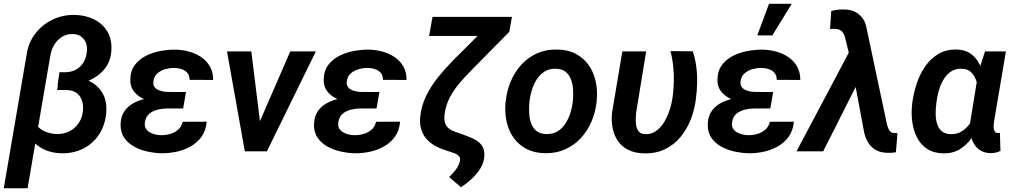

<svg xmlns="http://www.w3.org/2000/svg" viewBox="-35 -800 5358 1015"><path d="M277.3 -395 335.4 -394.5Q392.1 -392.6 437 -371.3Q481.9 -350.1 506.3 -308.8Q530.8 -267.6 526.9 -207.5Q522 -141.6 490.5 -92Q459 -42.5 407 -15.4Q355 11.7 288.6 10.3Q245.6 9.3 209.2 -5.1Q172.9 -19.5 146.5 -45.7Q120.1 -71.8 106.4 -107.4Q92.8 -143.1 95.2 -187L143.6 -196.8Q141.1 -161.1 159.2 -137.9Q177.2 -114.7 206.5 -103.3Q235.8 -91.8 267.6 -91.3Q303.2 -91.3 332 -106Q360.8 -120.6 379.6 -147.2Q398.4 -173.8 402.8 -208Q406.7 -238.8 399.7 -264.2Q392.6 -289.6 373.5 -305.9Q354.5 -322.3 321.8 -323.7L267.1 -324.2ZM359.4 -721.2Q416 -720.2 461.4 -698Q506.8 -675.8 532.2 -634Q557.6 -592.3 553.7 -532.2Q549.8 -473.1 515.9 -433.1Q481.9 -393.1 431.2 -372.3Q380.4 -351.6 326.2 -351.6H269.5L279.3 -418.5L309.1 -418Q342.3 -418.5 366.7 -431.9Q391.1 -445.3 406 -469.5Q420.9 -493.7 424.3 -526.4Q427.2 -551.3 419.7 -572.3Q412.1 -593.3 394.8 -606.2Q377.4 -619.1 351.1 -620.1Q319.3 -621.1 294.2 -606Q269 -590.8 252.9 -565.2Q236.8 -539.6 231.9 -510.3L110.8 195.3H-15.1L105.5 -509.8Q114.3 -573.2 150.6 -621.1Q187 -668.9 241.5 -695.6Q295.9 -722.2 359.4 -721.2Z M822.3 -287.6 943.8 -287.1 933.1 -226.6H850.1Q824.7 -226.6 798.8 -220.5Q772.9 -214.4 753.9 -198.5Q734.9 -182.6 731 -152.8Q728 -134.8 735.4 -121.8Q742.7 -108.9 755.9 -101.1Q769 -93.3 784.9 -89.4Q800.8 -85.4 815.9 -85.4Q839.8 -85 864.3 -91.8Q888.7 -98.6 906.7 -114.5Q924.8 -130.4 930.7 -156.2L1057.6 -156.7Q1053.7 -110.8 1031.5 -78.9Q1009.3 -46.9 974.4 -26.9Q939.5 -6.8 898.7 2Q857.9 10.7 817.4 10.3Q782.2 9.3 744.1 1Q706.1 -7.3 673.3 -25.4Q640.6 -43.5 620.8 -73Q601.1 -102.5 602.5 -145.5Q604.5 -188.5 625.5 -216.1Q646.5 -243.7 679.2 -259.3Q711.9 -274.9 749.5 -281.2Q787.1 -287.6 822.3 -287.6ZM937.5 -252 831.5 -252.4Q803.7 -253.4 772.5 -260.5Q741.2 -267.6 713.9 -282.5Q686.5 -297.4 669.7 -321.3Q652.8 -345.2 653.8 -379.9Q654.8 -426.3 678 -456.8Q701.2 -487.3 737.3 -505.4Q773.4 -523.4 814.9 -530.8Q856.4 -538.1 894 -537.6Q931.2 -536.6 966.1 -526.9Q1001 -517.1 1029.5 -497.6Q1058.1 -478 1075 -448.2Q1091.8 -418.5 1091.8 -377.4L967.3 -377.9Q967.3 -400.9 955.3 -414.8Q943.4 -428.7 924.1 -434.8Q904.8 -440.9 883.8 -440.9Q862.3 -440.9 838.6 -434.3Q814.9 -427.7 797.4 -412.6Q779.8 -397.5 776.4 -372.6Q773.4 -355.5 779.5 -344.2Q785.6 -333 797.1 -326.7Q808.6 -320.3 823 -317.4Q837.4 -314.5 851.1 -314L948.2 -313.5Z M1314.9 -103.5 1499.5 -528.3H1634.8L1376 0H1293.5ZM1293.5 -528.3 1347.7 -90.3 1337.4 0H1259.3L1165 -528.3Z M1844.7 -287.6 1966.3 -287.1 1955.6 -226.6H1872.6Q1847.2 -226.6 1821.3 -220.5Q1795.4 -214.4 1776.4 -198.5Q1757.3 -182.6 1753.4 -152.8Q1750.5 -134.8 1757.8 -121.8Q1765.1 -108.9 1778.3 -101.1Q1791.5 -93.3 1807.4 -89.4Q1823.2 -85.4 1838.4 -85.4Q1862.3 -85 1886.7 -91.8Q1911.1 -98.6 1929.2 -114.5Q1947.3 -130.4 1953.1 -156.2L2080.1 -156.7Q2076.2 -110.8 2054 -78.9Q2031.7 -46.9 1996.8 -26.9Q1961.9 -6.8 1921.1 2Q1880.4 10.7 1839.8 10.3Q1804.7 9.3 1766.6 1Q1728.5 -7.3 1695.8 -25.4Q1663.1 -43.5 1643.3 -73Q1623.5 -102.5 1625 -145.5Q1627 -188.5 1647.9 -216.1Q1668.9 -243.7 1701.7 -259.3Q1734.4 -274.9 1772 -281.2Q1809.6 -287.6 1844.7 -287.6ZM1960 -252 1854 -252.4Q1826.2 -253.4 1794.9 -260.5Q1763.7 -267.6 1736.3 -282.5Q1709 -297.4 1692.1 -321.3Q1675.3 -345.2 1676.3 -379.9Q1677.2 -426.3 1700.4 -456.8Q1723.6 -487.3 1759.8 -505.4Q1795.9 -523.4 1837.4 -530.8Q1878.9 -538.1 1916.5 -537.6Q1953.6 -536.6 1988.5 -526.9Q2023.4 -517.1 2052 -497.6Q2080.6 -478 2097.4 -448.2Q2114.3 -418.5 2114.3 -377.4L1989.7 -377.9Q1989.7 -400.9 1977.8 -414.8Q1965.8 -428.7 1946.5 -434.8Q1927.2 -440.9 1906.2 -440.9Q1884.8 -440.9 1861.1 -434.3Q1837.4 -427.7 1819.8 -412.6Q1802.2 -397.5 1798.8 -372.6Q1795.9 -355.5 1802 -344.2Q1808.1 -333 1819.6 -326.7Q1831.1 -320.3 1845.5 -317.4Q1859.9 -314.5 1873.5 -314L1970.7 -313.5Z M2591.3 -710.9H2671.4L2657.2 -631.8L2455.6 -427.2Q2423.3 -394.5 2393.8 -359.9Q2364.3 -325.2 2343.3 -285.6Q2322.3 -246.1 2315.4 -198.2Q2313 -180.2 2314.5 -165.5Q2315.9 -150.9 2322 -139.6Q2328.1 -128.4 2339.6 -119.6Q2351.1 -110.8 2368.2 -104.5L2407.2 -90.8Q2437.5 -80.1 2465.3 -67.6Q2493.2 -55.2 2510.3 -33.7Q2527.3 -12.2 2525.4 25.9Q2523.4 60.5 2503.9 91.3Q2484.4 122.1 2456.8 147.2Q2429.2 172.4 2402.3 189.9L2339.4 136.2Q2350.6 124.5 2362.8 111.3Q2375 98.1 2384 82.8Q2393.1 67.4 2396.5 50.3Q2398.9 36.6 2393.3 28.3Q2387.7 20 2377.4 14.6Q2367.2 9.3 2355.5 5.9L2322.3 -4.9Q2289.1 -15.1 2262.7 -30.5Q2236.3 -45.9 2218 -67.4Q2199.7 -88.9 2191.4 -117.4Q2183.1 -146 2186.5 -182.1Q2192.4 -241.2 2218.3 -293.9Q2244.1 -346.7 2282 -393.1Q2319.8 -439.5 2359.4 -480ZM2251.5 -710.9H2617.7L2600.1 -609.9H2233.4Z M2637.2 -255.9 2638.7 -266.1Q2644.5 -321.8 2665.8 -371.3Q2687 -420.9 2721.9 -459Q2756.8 -497.1 2804.9 -518.3Q2853 -539.6 2912.1 -538.1Q2968.8 -537.1 3010 -514.9Q3051.3 -492.7 3077.4 -455.3Q3103.5 -418 3114 -370.4Q3124.5 -322.8 3119.6 -270L3118.7 -259.3Q3112.3 -204.1 3090.8 -155Q3069.3 -106 3034.2 -68.4Q2999 -30.8 2951.2 -9.8Q2903.3 11.2 2844.7 9.8Q2788.6 8.8 2747.3 -13.2Q2706.1 -35.2 2679.9 -72Q2653.8 -108.9 2643.3 -156.2Q2632.8 -203.6 2637.2 -255.9ZM2764.2 -266.1 2763.2 -255.4Q2761.2 -230.5 2762.5 -202.1Q2763.7 -173.8 2772.5 -148.9Q2781.2 -124 2800.3 -108.2Q2819.3 -92.3 2851.6 -91.3Q2886.2 -90.3 2911.4 -105.2Q2936.5 -120.1 2953.1 -145.3Q2969.7 -170.4 2979.5 -200.7Q2989.3 -231 2992.7 -259.8L2993.7 -270Q2996.1 -294.9 2994.6 -323.7Q2993.2 -352.5 2984.4 -377.7Q2975.6 -402.8 2956.5 -419.2Q2937.5 -435.5 2904.8 -436.5Q2870.1 -438 2845 -422.4Q2819.8 -406.7 2803.2 -381.3Q2786.6 -356 2777.1 -325.4Q2767.6 -294.9 2764.2 -266.1Z M3254.9 -528.3H3380.9L3327.6 -202.6Q3326.2 -188 3325.7 -169.2Q3325.2 -150.4 3328.9 -132.8Q3332.5 -115.2 3343.3 -103.5Q3354 -91.8 3374.5 -90.8Q3408.2 -89.4 3433.8 -107.9Q3459.5 -126.5 3477.1 -156.2Q3494.6 -186 3505.1 -218.8Q3515.6 -251.5 3519.5 -278.3Q3528.8 -340.3 3526.9 -404.5Q3524.9 -468.8 3509.8 -529.8L3627.4 -528.8Q3640.6 -488.8 3646 -446.8Q3651.4 -404.8 3650.4 -362.3Q3649.4 -319.8 3644 -278.3Q3637.2 -221.7 3616.9 -169.4Q3596.7 -117.2 3562.7 -75.9Q3528.8 -34.7 3480.5 -11.2Q3432.1 12.2 3369.6 10.7Q3321.8 9.8 3287.6 -7.1Q3253.4 -23.9 3232.7 -53.2Q3211.9 -82.5 3203.9 -121.1Q3195.8 -159.7 3200.7 -205.1Z M3926.3 -287.6 4047.9 -287.1 4037.1 -226.6H3954.1Q3928.7 -226.6 3902.8 -220.5Q3877 -214.4 3857.9 -198.5Q3838.9 -182.6 3835 -152.8Q3832 -134.8 3839.4 -121.8Q3846.7 -108.9 3859.9 -101.1Q3873 -93.3 3888.9 -89.4Q3904.8 -85.4 3919.9 -85.4Q3943.8 -85 3968.3 -91.8Q3992.7 -98.6 4010.7 -114.5Q4028.8 -130.4 4034.7 -156.2L4161.6 -156.7Q4157.7 -110.8 4135.5 -78.9Q4113.3 -46.9 4078.4 -26.9Q4043.5 -6.8 4002.7 2Q3961.9 10.7 3921.4 10.3Q3886.2 9.3 3848.1 1Q3810.1 -7.3 3777.3 -25.4Q3744.6 -43.5 3724.9 -73Q3705.1 -102.5 3706.5 -145.5Q3708.5 -188.5 3729.5 -216.1Q3750.5 -243.7 3783.2 -259.3Q3815.9 -274.9 3853.5 -281.2Q3891.1 -287.6 3926.3 -287.6ZM4041.5 -252 3935.5 -252.4Q3907.7 -253.4 3876.5 -260.5Q3845.2 -267.6 3817.9 -282.5Q3790.5 -297.4 3773.7 -321.3Q3756.8 -345.2 3757.8 -379.9Q3758.8 -426.3 3782 -456.8Q3805.2 -487.3 3841.3 -505.4Q3877.4 -523.4 3918.9 -530.8Q3960.4 -538.1 3998 -537.6Q4035.2 -536.6 4070.1 -526.9Q4105 -517.1 4133.5 -497.6Q4162.1 -478 4179 -448.2Q4195.8 -418.5 4195.8 -377.4L4071.3 -377.9Q4071.3 -400.9 4059.3 -414.8Q4047.4 -428.7 4028.1 -434.8Q4008.8 -440.9 3987.8 -440.9Q3966.3 -440.9 3942.6 -434.3Q3918.9 -427.7 3901.4 -412.6Q3883.8 -397.5 3880.4 -372.6Q3877.4 -355.5 3883.5 -344.2Q3889.6 -333 3901.1 -326.7Q3912.6 -320.3 3927 -317.4Q3941.4 -314.5 3955.1 -314L4052.2 -313.5ZM3968.3 -612.8 4030.3 -779.8H4150.4L4047.9 -612.8Z M4492.7 -349.1 4316.9 0H4175.8L4462.4 -541L4552.2 -538.1ZM4426.3 -750Q4448.2 -750 4466.8 -744.6Q4485.4 -739.3 4500.2 -728.5Q4515.1 -717.8 4526.1 -702.1Q4537.1 -686.5 4543 -665.5L4653.3 -145.5Q4655.8 -134.3 4659.9 -123.5Q4664.1 -112.8 4671.1 -105.2Q4678.2 -97.7 4691.4 -96.7Q4695.8 -96.2 4700.4 -96.2Q4705.1 -96.2 4709.5 -96.7L4701.2 4.9Q4689.9 6.8 4678.7 7.6Q4667.5 8.3 4656.2 7.8Q4622.1 7.3 4597.7 -5.6Q4573.2 -18.6 4557.4 -42Q4541.5 -65.4 4533.7 -98.1L4462.4 -479L4432.1 -603Q4428.2 -616.2 4422.1 -626Q4416 -635.7 4406.2 -641.1Q4396.5 -646.5 4381.8 -647.5Q4374.5 -647.9 4367.4 -647.5Q4360.4 -647 4353 -647L4359.4 -742.2Q4375.5 -746.1 4392.6 -748.3Q4409.7 -750.5 4426.3 -750Z M4786.6 -245.1 4787.6 -255.9Q4793.9 -304.2 4810.1 -354.7Q4826.2 -405.3 4854.7 -447.5Q4883.3 -489.7 4925.8 -514.9Q4968.3 -540 5025.9 -538.1Q5064.9 -536.6 5092 -519Q5119.1 -501.5 5136.2 -472.9Q5153.3 -444.3 5162.1 -409.7Q5170.9 -375 5173.6 -339.4Q5176.3 -303.7 5174.3 -272.9L5171.9 -246.6Q5164.6 -204.6 5147.9 -158.9Q5131.3 -113.3 5104.5 -74.2Q5077.6 -35.2 5039.8 -11.7Q5002 11.7 4951.2 10.7Q4898.9 9.3 4864.7 -13.9Q4830.6 -37.1 4812 -74.5Q4793.5 -111.8 4787.6 -156.5Q4781.7 -201.2 4786.6 -245.1ZM4915 -255.9 4914.1 -245.6Q4911.1 -222.2 4911.4 -196Q4911.6 -169.9 4918.7 -146.2Q4925.8 -122.6 4942.4 -107.4Q4959 -92.3 4989.7 -90.8Q5020.5 -89.8 5044.2 -102.8Q5067.9 -115.7 5085.7 -137.9Q5103.5 -160.2 5114.7 -187Q5126 -213.9 5131.3 -240.2L5136.2 -275.4Q5137.7 -298.3 5135.5 -325.7Q5133.3 -353 5124.3 -377.9Q5115.2 -402.8 5097.4 -419.4Q5079.6 -436 5050.3 -436.5Q5015.1 -438 4990.7 -420.9Q4966.3 -403.8 4950.7 -375.7Q4935.1 -347.7 4926.5 -315.7Q4918 -283.7 4915 -255.9ZM5172.4 -528.3H5282.7L5220.7 -162.1Q5219.7 -155.3 5218.5 -144.5Q5217.3 -133.8 5218 -123.3Q5218.8 -112.8 5223.4 -105.2Q5228 -97.7 5239.3 -96.7Q5242.2 -96.2 5245.1 -96.9Q5248 -97.7 5251 -98.1L5253.9 -2.4Q5240.7 4.4 5227.1 7.1Q5213.4 9.8 5198.2 9.3Q5168.5 8.3 5147.5 -4.9Q5126.5 -18.1 5114 -39.6Q5101.6 -61 5096.2 -87.2Q5090.8 -113.3 5091.8 -140.1L5137.7 -422.4Z"/></svg>

Font: Roboto SemiBold
Style: Italic
Weight: 600
Designer: Christian Robertson
Foundry: Google
Version: Version 3.009; 2024